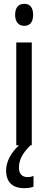

<svg xmlns="http://www.w3.org/2000/svg" viewBox="-20 -759 251 1003"><path d="M107 -739C76 -739 59 -719 59 -681C59 -645 77 -624 107 -624C137 -624 153 -645 153 -681C153 -718 138 -739 107 -739ZM79 117C79 79 94 45 139 0H146V-537H65V0H79C37 39 12 86 12 131C12 192 44 224 108 224C128 224 144 221 155 216V160C148 163 139 166 124 166C95 166 79 149 79 117Z"/></svg>

Font: Noto Sans Thai Looped ExtraCondensed
Style: Regular
Weight: 400
Width: 2
Designer: Sasikarn Vongin, Ben Mitchell
Foundry: The Fontpad Ltd
Version: Version 1.001